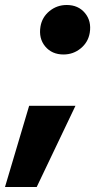

<svg xmlns="http://www.w3.org/2000/svg" viewBox="-41 -541 381 769"><path d="M-21 208 75.7 -117.2H261.2L106 208ZM213.4 -322.8Q167 -322.8 140.1 -355Q113.3 -387.2 121.1 -434.6Q127.4 -472.2 157.2 -496.6Q187 -521 226.1 -521Q272.5 -521 299.3 -488.8Q326.2 -456.5 318.4 -409.2Q312 -371.6 282.2 -347.2Q252.4 -322.8 213.4 -322.8Z"/></svg>

Font: Inter Black
Style: Italic
Weight: 900
Italic angle: -9.39999°
Designer: Rasmus Andersson
Foundry: rsms
Version: Version 4.000;git-a52131595